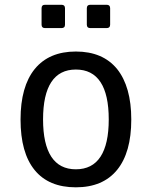

<svg xmlns="http://www.w3.org/2000/svg" viewBox="-20 -778 642 812"><path d="M254.9 -673.8V-743.2Q254.9 -757.8 240.2 -757.8H170.4Q155.8 -757.8 155.8 -743.2V-673.8Q155.8 -659.2 170.4 -659.2H240.2Q254.9 -659.2 254.9 -673.8ZM445.8 -673.8V-743.2Q445.8 -757.8 431.2 -757.8H361.8Q347.2 -757.8 347.2 -743.2V-673.8Q347.2 -659.2 361.8 -659.2H431.2Q445.8 -659.2 445.8 -673.8ZM535.2 -272.5Q535.2 -411.1 475.1 -486.3Q414.6 -560.1 300.8 -560.1Q187.5 -560.1 127 -486.3Q66.9 -412.1 66.9 -272.5Q66.9 -131.8 126.5 -58.8Q186 14.2 300.8 14.2Q415 14.2 475.1 -59.3Q535.2 -132.8 535.2 -272.5ZM162.1 -272.9Q162.1 -377.9 197 -430.9Q231.9 -483.9 300.8 -483.9Q370.1 -483.9 405 -430.9Q439.9 -377.9 439.9 -272.9Q439.9 -168.5 405 -115.2Q370.1 -62 300.8 -62Q231.9 -62 197 -115.2Q162.1 -168.5 162.1 -272.9Z"/></svg>

Font: Hack Dev
Style: Regular
Weight: 400
Designer: Christopher Simpkins
Foundry: Christopher Simpkins
Version: Version 2.0315